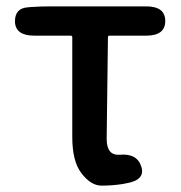

<svg xmlns="http://www.w3.org/2000/svg" viewBox="-20 -570 568 603"><path d="M365 8Q332 13 299 13Q265 13 235 -27Q207 -64 207 -140V-453Q207 -458 202 -458H88Q29 -458 27 -501Q26 -544 67 -547L78 -548Q109 -550 140 -550H439Q499 -550 499 -504Q499 -458 439 -458H324Q319 -458 319 -453L315 -134Q315 -81 356 -84Q411 -89 424 -46Q437 -4 375 6Z"/></svg>

Font: Resource Han Rounded KR Medium
Style: Regular
Weight: 500
Designer: Cyano Hao (round all glyphs); Ryoko NISHIZUKA 西塚涼子 (kana, bopomofo & ideographs); Paul D. Hunt (Latin, Greek & Cyrillic)
Foundry: Cyano Hao
Version: 0.990